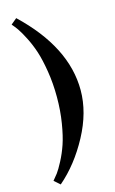

<svg xmlns="http://www.w3.org/2000/svg" viewBox="-137 -761 611 1016"><g transform="rotate(-15 169.0 -252.5)"><path d="M293.9 -252C293.9 -409.8 217 -561.8 63 -708L30.8 -681.2C39.9 -670.7 48.8 -659.3 57.6 -647C66.4 -634.6 77.6 -615.1 91.3 -588.4C105 -561.7 116.7 -533.4 126.5 -503.7C136.2 -473.9 144.8 -436.4 152.1 -391.4C159.4 -346.3 163.1 -298.8 163.1 -249C163.1 -199.2 159.4 -151.9 152.1 -107.2C144.8 -62.4 136.1 -25.6 126.2 3.4C116.3 32.4 104.5 59.9 90.8 85.9C77.1 112 66 130.7 57.4 142.1C48.7 153.5 39.9 164.4 30.8 174.8L63 203.1C126.8 148.4 181.2 79.1 226.3 -4.9C271.4 -88.9 293.9 -171.2 293.9 -252Z"/></g></svg>

Font: Linux Biolinum G
Style: Bold
Weight: 700
Designer: Philipp H. Poll
Foundry: Philipp H. Poll
Version: Version 1.1.0